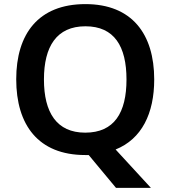

<svg xmlns="http://www.w3.org/2000/svg" viewBox="-20 -745 830 935"><path d="M731 -358C731 -580 622 -725 396 -725C166 -725 59 -579 59 -359C59 -137 166 10 395 10C401 10 406 10 412 10L545 170H715L543 -17C670 -68 731 -192 731 -358ZM194 -358C194 -519 256 -617 396 -617C537 -617 596 -519 596 -358C596 -197 537 -99 395 -99C256 -99 194 -197 194 -358Z"/></svg>

Font: Noto Sans Vithkuqi SemiBold
Style: Regular
Weight: 600
Version: Version 1.001